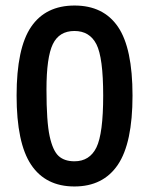

<svg xmlns="http://www.w3.org/2000/svg" viewBox="-20 -664 540 694"><path d="M40 -318.5Q40 -490 92.5 -567Q145 -644 249.5 -644Q354 -644 406.5 -567Q459 -490 459 -318.5Q459 -147 406 -68.5Q353 10 249 10Q145 10 92.5 -68.5Q40 -147 40 -318.5ZM249 -81Q304 -81 328.5 -131Q353 -181 353 -318.5Q353 -456 328.5 -504Q304 -552 249 -552Q194 -552 171 -504.5Q148 -457 148 -340.5Q148 -224 159.5 -171.5Q171 -119 192 -100Q213 -81 249 -81Z"/></svg>

Font: TypoPRO Lekton
Style: Bold
Weight: 700
Monospace: yes
Designer: Paolo Mazzetti, Luciano Perondi, Raffaele Flato, Elena Papassissa, Emilio Macchia, Michela Povoleri, Tobias Seemiller, R
Version: Version 34.000